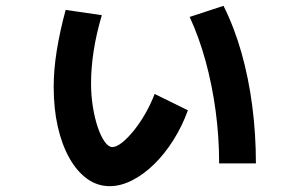

<svg xmlns="http://www.w3.org/2000/svg" viewBox="-20 -603 1040 658"><path d="M356 35Q314 35 279 10Q244 -15 218 -61Q192 -107 178 -169Q164 -231 164 -305Q164 -364 174.5 -429.5Q185 -495 205 -569L329 -551Q310 -487 301 -428.5Q292 -370 292 -317Q292 -275 298.5 -235.5Q305 -196 315.5 -165.5Q326 -135 339 -117Q352 -99 365 -99Q379 -99 398.5 -114.5Q418 -130 439 -156Q460 -182 478.5 -214.5Q497 -247 510 -281L624 -225Q604 -170 574 -122.5Q544 -75 507.5 -39.5Q471 -4 432 15.5Q393 35 356 35ZM731 -43Q731 -134 719 -223Q707 -312 684.5 -394Q662 -476 630 -545L746 -583Q783 -509 807.5 -422.5Q832 -336 844.5 -240Q857 -144 857 -43Z"/></svg>

Font: M PLUS 1 Code
Style: Regular
Weight: 400
Designer: Coji Morishita
Foundry: UNDERFOREST DESIGN
Version: Version 1.005